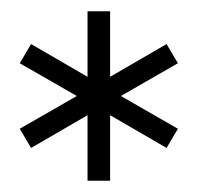

<svg xmlns="http://www.w3.org/2000/svg" viewBox="-20 -720 350 340"><path d="M135 -700H175V-584L275 -642L295 -608L194 -550L295 -492L275 -458L175 -516V-400H135V-516L35 -458L15 -492L116 -550L15 -608L35 -642L135 -584Z"/></svg>

Font: Phudu Light
Style: Bold
Weight: 700
Version: Version 1.005;gftools[0.9.23]